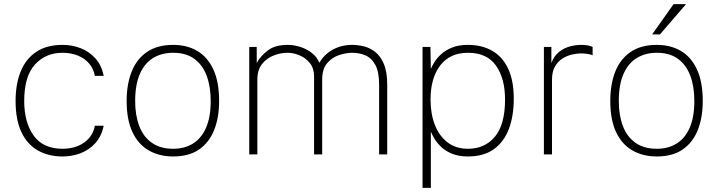

<svg xmlns="http://www.w3.org/2000/svg" viewBox="-20 -743 3457 924"><path d="M281 -527Q327.5 -527 368.8 -510.8Q410 -494.5 439.5 -461.5Q469 -428.5 479 -378H436.5Q430.5 -412 409.2 -437Q388 -462 355 -475.5Q322 -489 281 -489Q199.5 -489 148 -432.2Q96.5 -375.5 96.5 -257Q96.5 -154 142 -90.5Q187.5 -27 281 -27Q322 -27 355 -40.5Q388 -54 409.2 -79Q430.5 -104 436.5 -138H479Q469 -88 439.5 -55Q410 -22 368.8 -6Q327.5 10 281 10Q213.5 10 162.5 -18.8Q111.5 -47.5 83.2 -106.8Q55 -166 55 -257Q55 -338 79.5 -398.8Q104 -459.5 154.2 -493.2Q204.5 -527 281 -527Z M813.5 10Q746.5 10 696 -19Q645.5 -48 617.5 -107.2Q589.5 -166.5 589.5 -257Q589.5 -338 613.8 -398.8Q638 -459.5 687.8 -493.2Q737.5 -527 813.5 -527Q880 -527 929.5 -497.8Q979 -468.5 1006.8 -408.8Q1034.5 -349 1034.5 -257Q1034.5 -177 1010.5 -117Q986.5 -57 937.8 -23.5Q889 10 813.5 10ZM813.5 -27Q868 -27 908.5 -52Q949 -77 971.5 -128Q994 -179 994 -257Q994 -326.5 974.5 -378.8Q955 -431 915 -460Q875 -489 813.5 -489Q758.5 -489 717.2 -464Q676 -439 653.2 -387.5Q630.5 -336 630.5 -257Q630.5 -188 650.2 -136.2Q670 -84.5 710.8 -55.8Q751.5 -27 813.5 -27Z M1179.5 0V-517H1215.5V-440Q1234.5 -474.5 1269.5 -500.8Q1304.5 -527 1364.5 -527Q1394.5 -527 1425.2 -517.2Q1456 -507.5 1480.8 -488.2Q1505.5 -469 1517 -441Q1540.5 -481.5 1581.8 -504.2Q1623 -527 1675.5 -527Q1701.5 -527 1730.8 -520Q1760 -513 1785.5 -493.2Q1811 -473.5 1827.2 -435.5Q1843.5 -397.5 1843.5 -335V0H1804.5V-335Q1804.5 -397.5 1786.2 -430.8Q1768 -464 1738.8 -476.5Q1709.5 -489 1675.5 -489Q1646 -489 1612.2 -478Q1578.5 -467 1554.5 -439Q1530.5 -411 1530.5 -360V0H1491.5V-376Q1491.5 -414 1471.5 -439Q1451.5 -464 1422 -476.5Q1392.5 -489 1363.5 -489Q1331 -489 1297.5 -476.2Q1264 -463.5 1241.2 -435Q1218.5 -406.5 1218.5 -360V0Z M2013.5 161V-517H2051.5L2053.5 -411Q2059 -425 2071 -444.5Q2083 -464 2104 -483Q2125 -502 2156.5 -514.5Q2188 -527 2232.5 -527Q2298.5 -527 2348 -499Q2397.5 -471 2425 -413.5Q2452.5 -356 2452.5 -268Q2452.5 -184.5 2428.8 -122Q2405 -59.5 2356.2 -24.8Q2307.5 10 2232.5 10Q2188 10 2156.5 -2.8Q2125 -15.5 2104.2 -35Q2083.5 -54.5 2071.5 -74.5Q2059.5 -94.5 2053.5 -109.5V161ZM2232.5 -27Q2313 -27 2361.8 -85.2Q2410.5 -143.5 2410.5 -264Q2410.5 -365.5 2367 -427.2Q2323.5 -489 2232.5 -489Q2145 -489 2098.5 -428Q2052 -367 2052 -264Q2052 -195.5 2072.8 -142Q2093.5 -88.5 2133.8 -57.8Q2174 -27 2232.5 -27Z M2597.5 0V-517H2633.5V-440Q2647 -475 2671.2 -493.8Q2695.5 -512.5 2723.5 -519.8Q2751.5 -527 2776 -527Q2791.5 -527 2807 -524.8Q2822.5 -522.5 2832 -517V-477Q2821.5 -482 2804.2 -484Q2787 -486 2776 -486Q2757.5 -486 2733.8 -480.8Q2710 -475.5 2687.8 -461.8Q2665.5 -448 2651 -423.2Q2636.5 -398.5 2636.5 -360V0Z M3141 10Q3074 10 3023.5 -19Q2973 -48 2945 -107.2Q2917 -166.5 2917 -257Q2917 -338 2941.2 -398.8Q2965.5 -459.5 3015.2 -493.2Q3065 -527 3141 -527Q3207.5 -527 3257 -497.8Q3306.5 -468.5 3334.2 -408.8Q3362 -349 3362 -257Q3362 -177 3338 -117Q3314 -57 3265.2 -23.5Q3216.5 10 3141 10ZM3141 -27Q3195.5 -27 3236 -52Q3276.5 -77 3299 -128Q3321.5 -179 3321.5 -257Q3321.5 -326.5 3302 -378.8Q3282.5 -431 3242.5 -460Q3202.5 -489 3141 -489Q3086 -489 3044.8 -464Q3003.5 -439 2980.8 -387.5Q2958 -336 2958 -257Q2958 -188 2977.8 -136.2Q2997.5 -84.5 3038.2 -55.8Q3079 -27 3141 -27ZM3221.5 -723H3281.5L3156 -577.5H3118.5Z"/></svg>

Font: Public Sans Thin
Style: Regular
Weight: 100
Designer: The Public Sans project authors (U.S. Web Design System). Libre Franklin designed by Pablo Impallari and Rodrigo Fuenzal
Version: Version 1.008